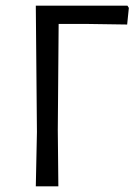

<svg xmlns="http://www.w3.org/2000/svg" viewBox="-20 -661 489 681"><path d="M432 -641 437 -633 431 -574 295 -576H188L185 -200L187 0H107L111 -193L107 -641Z"/></svg>

Font: Alegreya Sans SC
Style: Regular
Weight: 400
Designer: Juan Pablo del Peral
Foundry: Huerta Tipografica
Version: Version 2.007